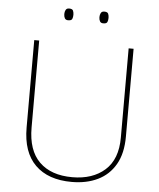

<svg xmlns="http://www.w3.org/2000/svg" viewBox="-60 -946 832 1007"><g transform="rotate(5 356.0 -442.5)"><path d="M618 -252Q618 -163 584.5 -105Q551 -47 492 -18.5Q433 10 355 10Q231 10 163 -57Q95 -124 95 -254V-714H121V-256Q121 -136 182.5 -75.5Q244 -15 356 -15Q463 -15 527.5 -72.5Q592 -130 592 -244V-714H618ZM240 -864Q240 -876 245 -885.5Q250 -895 263 -895Q280 -895 284 -885.5Q288 -876 288 -864Q288 -851 284 -842Q280 -833 263 -833Q250 -833 245 -842Q240 -851 240 -864ZM425 -864Q425 -876 430 -885.5Q435 -895 448 -895Q465 -895 469 -885.5Q473 -876 473 -864Q473 -851 469 -842Q465 -833 448 -833Q435 -833 430 -842Q425 -851 425 -864Z"/></g></svg>

Font: Noto Sans Tamil Thin
Style: Regular
Weight: 100
Designer: Jelle Bosma - Monotype Design Team
Foundry: Monotype Imaging Inc.
Version: Version 2.004; ttfautohint (v1.8.4.7-5d5b)